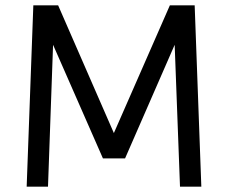

<svg xmlns="http://www.w3.org/2000/svg" viewBox="-20 -700 855 720"><path d="M80 0 105 -680H198L407 -201L617 -680H710L735 0H655L635 -532L449 -106H366L179 -532L160 0Z"/></svg>

Font: Imprima
Style: Regular
Weight: 400
Designer: Eduardo Tunni
Foundry: Eduardo Tunni
Version: Version 1.002; ttfautohint (v1.8.4.7-5d5b);gftools[0.9.23]